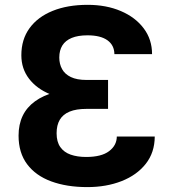

<svg xmlns="http://www.w3.org/2000/svg" viewBox="-20 -757 711 787"><path d="M422.9 -348H311.8Q240.8 -348 185.5 -370.7Q130.3 -393.5 98.9 -434.5Q67.5 -475.5 67.5 -530.5Q67.5 -595.5 101.2 -641.7Q134.9 -687.9 196 -712.5Q257.1 -737.2 339.1 -737.2Q415.8 -737.2 475.5 -711.6Q535.2 -686.1 569.2 -640.6Q603.3 -595.2 603.3 -535.2H448.9Q448.5 -571.7 420.3 -592Q392 -612.2 338.8 -612.2Q299.7 -612.2 274 -601.6Q248.2 -590.9 235.6 -570.7Q223 -550.4 223 -521.3Q223 -494.7 234.4 -473.9Q245.7 -453.1 270.4 -441.2Q295.1 -429.3 334.2 -429.3H422.9ZM311.8 -390.6H422.9V-310.7H334.2Q292.3 -310.7 265.3 -299.5Q238.3 -288.4 225.1 -266.2Q212 -244 212 -210.9Q212 -175.8 227.1 -154.3Q242.2 -132.8 269.5 -123.2Q296.9 -113.6 333.1 -113.6Q395.6 -113.6 427 -137.3Q458.5 -160.9 458.8 -197.4H614.3Q614 -131.7 577.4 -85.4Q540.8 -39.1 478.3 -14.6Q415.8 9.9 337.7 9.9Q253.6 9.9 190 -13.5Q126.4 -36.9 91.3 -83.8Q56.1 -130.7 56.1 -201Q56.1 -293 123.6 -341.8Q191.1 -390.6 311.8 -390.6Z"/></svg>

Font: InterMG
Style: Bold
Weight: 700
Designer: Rasmus Andersson
Foundry: rsms
Version: Version 3.019;December 26, 2023;FontCreator 15.0.0.2955 64-b